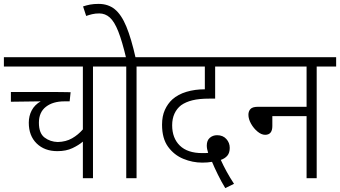

<svg xmlns="http://www.w3.org/2000/svg" viewBox="-20 -916 1748 987"><path d="M558 -574H458V0H406V-188Q385 -170 352.5 -154.5Q320 -139 275 -139Q209 -139 168.5 -178.5Q128 -218 128 -285Q128 -320 143 -348.5Q158 -377 189 -395L36 -393V-443H270Q291 -443 312 -442.5Q333 -442 343 -442L338 -395H311Q252 -395 216 -367Q180 -339 180 -285Q180 -231 209 -209Q238 -187 277 -186Q319 -187 350.5 -205Q382 -223 406 -251V-574H0V-622H558Z M682 -574V0H629V-574H544V-622H781V-574ZM629 -615Q608 -704 588 -754.5Q568 -805 544.5 -826Q521 -847 490 -847Q470 -847 453.5 -843Q437 -839 423 -834L407 -883Q425 -889 443.5 -892.5Q462 -896 487 -896Q536 -896 570 -868.5Q604 -841 629.5 -779.5Q655 -718 678 -615Z M1138 51Q1119 20 1100 -18.5Q1081 -57 1070 -84Q1047 -80 1020 -80Q970 -80 922.5 -99.5Q875 -119 844 -161.5Q813 -204 813 -275Q813 -319 827.5 -351Q842 -383 866 -405Q895 -431 938.5 -444Q982 -457 1033 -457V-574H767V-622H1231V-574H1086V-409H1056Q1004 -409 969.5 -400.5Q935 -392 911 -375Q889 -358 877 -332Q865 -306 865 -272Q865 -206 904.5 -167.5Q944 -129 1020 -129Q1027 -129 1034.5 -129Q1042 -129 1050 -130Q1043 -151 1043 -168Q1043 -194 1058.5 -207.5Q1074 -221 1096 -221Q1126 -221 1143.5 -201.5Q1161 -182 1161 -156Q1161 -130 1148.5 -115.5Q1136 -101 1115 -94Q1128 -65 1145 -34Q1162 -3 1183 29Z M1218 -622H1708V-574H1608V0H1556V-319H1380V-268Q1380 -223 1343 -223Q1324 -223 1304 -239.5Q1284 -256 1270.5 -280Q1257 -304 1257 -326Q1257 -344 1267.5 -355.5Q1278 -367 1306 -367H1556V-574H1218Z"/></svg>

Font: Noto Sans SemiCondensed Light
Style: Italic
Weight: 300
Width: 4
Italic angle: -12°
Designer: Monotype Design Team
Foundry: Monotype Imaging Inc.
Version: Version 2.013; ttfautohint (v1.8.4.7-5d5b)